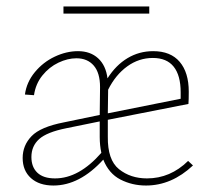

<svg xmlns="http://www.w3.org/2000/svg" viewBox="-20 -570 660 593"><path d="M576 -59Q510 3 431 3Q388 3 352 -15.5Q316 -34 299 -77Q226 3 145 3Q101 3 75.5 -20Q50 -43 50 -82Q50 -121 77.5 -149.5Q105 -178 177 -192L288 -215L289 -301Q289 -345 269.5 -367.5Q250 -390 216 -390Q189 -390 160.5 -376.5Q132 -363 111 -337Q90 -311 85 -276L57 -278Q62 -316 87.5 -347Q113 -378 149 -395Q185 -412 221 -412Q259 -412 283 -390Q307 -368 312 -328Q338 -369 374 -390.5Q410 -412 453 -412Q507 -412 535 -379Q563 -346 563 -287Q563 -261 562 -249L313 -200V-148Q312 -76 347.5 -47.5Q383 -19 434 -19Q506 -19 561 -73ZM313 -220 538 -265V-285Q538 -337 516.5 -364Q495 -391 452 -391Q409 -391 373 -365Q337 -339 314 -293ZM293 -98Q288 -121 288 -147V-195L185 -174Q125 -162 101 -140.5Q77 -119 77 -85Q77 -54 95.5 -36.5Q114 -19 150 -19Q224 -19 293 -98ZM176 -550H441V-528H176Z"/></svg>

Font: Ysabeau Extralight
Style: Regular
Weight: 200
Designer: Christian Thalmann (Catharsis Fonts)
Version: Version 0.003